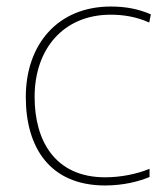

<svg xmlns="http://www.w3.org/2000/svg" viewBox="-20 -558 512 588"><path d="M302 10C357 10 405 -2 438 -16V-41C399 -25 350 -15 302 -15C150 -15 86 -125 86 -261C86 -409 175 -513 319 -513C357 -513 397 -507 437 -489L442 -514C405 -530 367 -538 319 -538C157 -538 59 -422 59 -261C59 -106 133 10 302 10Z"/></svg>

Font: Noto Sans Arabic Thin
Style: Regular
Weight: 100
Designer: Monotype Design Team, Nadine Chahine, Nizar Qandah and Khaled Hosny
Foundry: Monotype Imaging Inc.
Version: Version 2.012